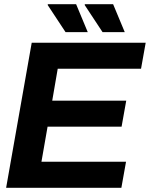

<svg xmlns="http://www.w3.org/2000/svg" viewBox="-20 -888 709 908"><path d="M9 0 130 -686H669L647 -563H253L227 -412H577L555 -289H205L176 -123H576L554 0ZM465 -736 380 -865 382 -868H515L570 -736ZM290 -736 205 -865 207 -868H340L395 -736Z"/></svg>

Font: Archivo VF Beta
Style: Italic
Weight: 400
Italic angle: -10°
Designer: Hector Gatti
Foundry: Omnibus-Type
Version: Version 1.002